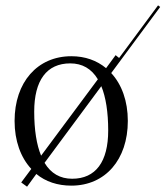

<svg xmlns="http://www.w3.org/2000/svg" viewBox="-20 -687 624 724"><path d="M135 -100C118 -141 109 -197 109 -266C109 -384 156 -448 245 -448C290 -448 325 -428 349 -388ZM148 -73 362 -362C379 -321 388 -264 388 -195C388 -77 341 -13 252 -13C207 -13 172 -33 148 -73ZM82 17 117 -31C152 -2 197 13 249 13C377 13 462 -85 462 -231C462 -305.7 439.2 -368.5 399.4 -411.5L584 -660.8L576 -666.8L429.1 -468.4L416 -479L380 -430C345 -459 301 -475 249 -475C121 -475 35 -377 35 -231C35 -156 58 -93 98 -50L60 1Z"/></svg>

Font: FoglihtenNo04
Style: Regular
Weight: 500
Designer: gluk (gluksza@wp.pl)
Foundry: gluk (gluksza@wp.pl)
Version: Version 0.70